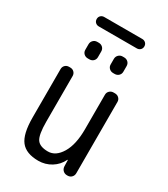

<svg xmlns="http://www.w3.org/2000/svg" viewBox="-209 -947 918 1050"><g transform="rotate(30 250.0 -421.5)"><path d="M370.1 -792H129.9Q117.2 -792 108.4 -800.3Q99.6 -808.6 99.6 -821.8Q99.6 -835 108.4 -843.3Q117.2 -851.6 129.9 -851.6H370.1Q382.8 -851.6 391.6 -843.3Q400.4 -835 400.4 -821.8Q400.4 -808.6 391.6 -800.3Q382.8 -792 370.1 -792ZM325.2 -714.8H335Q349.6 -714.8 359.9 -705.1Q370.1 -695.3 370.1 -679.7V-644.5Q370.1 -629.9 359.9 -620.1Q349.6 -610.4 335 -610.4H325.2Q310.5 -610.4 300.3 -620.1Q290 -629.9 290 -644.5V-679.7Q290 -694.3 300.3 -704.6Q310.5 -714.8 325.2 -714.8ZM165 -714.8H174.8Q189.5 -714.8 199.7 -705.1Q210 -695.3 210 -679.7V-644.5Q210 -629.9 200.2 -620.1Q190.4 -610.4 174.8 -610.4H165Q150.4 -610.4 140.1 -620.1Q129.9 -629.9 129.9 -644.5V-679.7Q129.9 -694.3 140.1 -704.6Q150.4 -714.8 165 -714.8ZM210 9.8Q132.8 9.8 99.1 -33.2Q65.4 -76.2 65.4 -179.7V-485.4Q65.4 -500 75.2 -509.8Q85 -519.5 99.6 -519.5H107.4Q122.1 -519.5 131.8 -509.8Q141.6 -500 141.6 -485.4V-198.2Q141.6 -115.2 160.2 -87.9Q178.7 -60.5 230.5 -60.5Q279.3 -60.5 312.5 -115.7Q345.7 -170.9 345.7 -267.6V-485.4Q345.7 -500 356 -509.8Q366.2 -519.5 380.9 -519.5H389.6Q404.3 -519.5 414.6 -509.8Q424.8 -500 424.8 -485.4V-35.2Q424.8 -20.5 415 -10.3Q405.3 0 389.6 0H385.7Q371.1 0 360.8 -9.8Q350.6 -19.5 349.6 -35.2L348.6 -74.2Q348.6 -75.2 347.7 -75.2Q345.7 -75.2 345.7 -74.2Q327.1 -35.2 290.5 -12.7Q253.9 9.8 210 9.8Z"/></g></svg>

Font: Rounded-L Mgen+ 2m regular
Style: Regular
Weight: 400
Designer: [Source Han Sans]
Ryoko NISHIZUKA  (kana & ideographs); Paul D. Hunt (Latin, Greek & Cyrillic); Wenlong ZHANG  (bopomofo
Version: Version 1.059.20150602